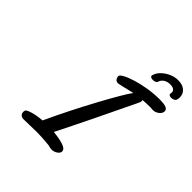

<svg xmlns="http://www.w3.org/2000/svg" viewBox="-227 -1042 1213 1213"><g transform="rotate(45 380.0 -435.0)"><path d="M420.9 2.9Q409.7 2.9 399.9 0Q388.7 -3.4 379.9 -3.9Q347.7 -7.3 322.5 -8.5Q297.4 -9.8 275.4 -9.8Q250 -9.8 218.8 -8.5Q187.5 -7.3 158.7 -7.3Q142.6 -7.3 133.8 -16.6Q125 -25.9 125 -39.6Q125 -44.9 126.5 -50.8Q129.9 -62 166.3 -72.8Q202.6 -83.5 249.5 -86.9Q288.1 -170.4 328.9 -251.2Q369.6 -332 412.1 -410.6Q453.6 -487.3 484.6 -540Q515.6 -592.8 532.7 -615.2L484.4 -604Q472.7 -600.6 459.5 -597.7Q446.3 -594.7 431.6 -591.8Q426.3 -589.8 419.9 -589.8Q405.8 -589.8 397.9 -599.9Q390.1 -609.9 390.1 -624Q390.1 -633.8 414.8 -647.5Q439.5 -661.1 481.4 -674.3Q522 -687 574 -695.8Q626 -704.6 682.1 -704.6Q715.3 -704.6 735.8 -697.8Q754.9 -690.4 754.9 -673.3Q754.9 -655.3 736.3 -640.6Q717.8 -626 694.3 -626Q689.5 -626 681.6 -627Q678.7 -627.4 675.5 -627.4Q672.4 -627.4 668.9 -627.4Q650.9 -627.4 635.3 -626.7Q619.6 -626 605.5 -625Q606.4 -618.2 606.4 -617.7Q606.4 -610.8 604 -604.7Q601.6 -598.6 599.1 -593.3L467.3 -319.8Q422.9 -228.5 395.8 -174.6Q368.7 -120.6 351.6 -85.9Q401.4 -81.5 438.7 -69.8Q476.1 -58.1 476.1 -36.1Q476.1 -21 458.3 -9Q440.4 2.9 420.9 2.9ZM722.7 -762.7Q713.4 -762.7 707 -766.1Q700.7 -769.5 700.7 -776.4Q700.7 -778.3 701.7 -783.2Q702.6 -788.1 702.6 -789.6Q702.6 -802.2 692.1 -810.5Q681.6 -818.8 659.2 -818.8Q632.3 -818.8 615 -806.4Q597.7 -793.9 593.8 -778.3Q590.3 -766.6 576.4 -762.5Q562.5 -758.3 549.8 -761.7Q537.1 -765.1 537.1 -775.4L538.1 -780.3Q545.4 -806.2 567.4 -827.1Q589.4 -848.1 618.2 -860.6Q647 -873 674.8 -873Q716.3 -873 738.3 -853.3Q760.3 -833.5 760.3 -804.2Q760.3 -791 756.8 -780.3Q754.4 -772 743.9 -767.3Q733.4 -762.7 722.7 -762.7Z"/></g></svg>

Font: Damion
Style: Regular
Weight: 400
Designer: Vernon Adams
Foundry: Vernon Adams
Version: Version 1.100; ttfautohint (v1.8.4.7-5d5b)